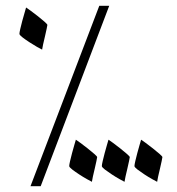

<svg xmlns="http://www.w3.org/2000/svg" viewBox="-20 -518 610 661"><path d="M120.1 123H85L321.8 -498H356ZM143.1 -432.1Q143.1 -430.2 140.6 -418.7Q138.2 -407.2 134.8 -392.8Q131.3 -378.4 128.4 -365.2Q125.5 -352.1 125 -347.2Q120.6 -349.1 107.7 -356.4Q94.7 -363.8 81.3 -372.6Q67.9 -381.3 57.4 -389.4Q46.9 -397.5 46.9 -401.4Q46.9 -405.8 49.8 -418.5Q52.7 -431.2 56.6 -445.8Q60.5 -460.4 64.5 -473.6Q68.4 -486.8 69.8 -492.2Q73.7 -489.7 85.7 -481Q97.7 -472.2 110.4 -462.2Q123 -452.1 133.1 -443.4Q143.1 -434.6 143.1 -432.1ZM426.8 22.9Q426.8 24.9 424.3 36.4Q421.9 47.9 418.5 62.3Q415 76.7 412.1 89.8Q409.2 103 408.7 107.9Q404.3 106 391.4 98.6Q378.4 91.3 365 82.5Q351.6 73.7 341.1 65.7Q330.6 57.6 330.6 53.7Q330.6 49.3 333.5 36.6Q336.4 23.9 340.3 9.3Q344.2 -5.4 348.1 -18.6Q352.1 -31.7 353.5 -37.1Q357.4 -34.7 369.4 -25.9Q381.3 -17.1 394 -7.1Q406.7 2.9 416.7 11.7Q426.8 20.5 426.8 22.9ZM539.1 22.9Q539.1 24.9 536.6 36.4Q534.2 47.9 530.8 62.3Q527.3 76.7 524.4 89.8Q521.5 103 521 107.9Q516.6 106 503.7 98.6Q490.7 91.3 477.3 82.5Q463.9 73.7 453.4 65.7Q442.9 57.6 442.9 53.7Q442.9 49.3 445.8 36.6Q448.7 23.9 452.6 9.3Q456.5 -5.4 460.4 -18.6Q464.4 -31.7 465.8 -37.1Q469.7 -34.7 481.7 -25.9Q493.7 -17.1 506.3 -7.1Q519 2.9 529.1 11.7Q539.1 20.5 539.1 22.9ZM314.5 22.9Q314.5 24.9 312 36.4Q309.6 47.9 306.2 62.3Q302.7 76.7 299.8 89.8Q296.9 103 296.4 107.9Q292 106 279.1 98.6Q266.1 91.3 252.7 82.5Q239.3 73.7 228.8 65.7Q218.3 57.6 218.3 53.7Q218.3 49.3 221.2 36.6Q224.1 23.9 228 9.3Q231.9 -5.4 235.8 -18.6Q239.7 -31.7 241.2 -37.1Q245.1 -34.7 257.1 -25.9Q269 -17.1 281.7 -7.1Q294.4 2.9 304.4 11.7Q314.5 20.5 314.5 22.9Z"/></svg>

Font: Scheherazade
Style: Regular
Weight: 400
Designer: SIL International
Foundry: SIL International
Version: Version 2.100 (build 932/914)